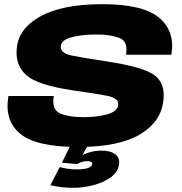

<svg xmlns="http://www.w3.org/2000/svg" viewBox="-20 -701 872 921"><path d="M331.5 200Q277.5 200 221.5 187.5L266.5 100.5Q281 104.5 302.2 108Q323.5 111.5 348.5 111.5Q417.5 111.5 422.5 86Q425 72 397 72Q384 72 370.8 76.5Q357.5 81 351 86L277 79.5L316.5 -1H400L375 43.5Q391.5 34 416 27.8Q440.5 21.5 467 21.5Q510 21.5 533.2 39.2Q556.5 57 550.5 91Q544 126.5 509.5 150.8Q475 175 426.8 187.5Q378.5 200 331.5 200ZM355.5 4Q152.5 4 76.2 -60Q0 -124 20.5 -240.5H238Q227 -174 269.5 -156.5Q312 -139 379 -139Q445.5 -139 494 -152.5Q542.5 -166 547 -196.5Q553 -230.5 490.2 -242.2Q427.5 -254 326.5 -268Q159.5 -293 107 -339.8Q54.5 -386.5 60 -461.5Q64 -560 170.2 -620.5Q276.5 -681 471 -681Q666 -681 743.5 -615.8Q821 -550.5 802 -438.5H584.5Q595.5 -503.5 551.8 -519.5Q508 -535.5 445 -535.5Q376 -535.5 326.2 -523.2Q276.5 -511 272 -482Q266 -446 325.8 -434.2Q385.5 -422.5 491.5 -406.5Q667.5 -379.5 720.2 -341Q773 -302.5 764 -221.5Q754 -118 652.8 -57Q551.5 4 355.5 4Z"/></svg>

Font: Anybody ExtraExpanded ExtraBold
Style: Italic
Weight: 800
Width: 8
Italic angle: -10°
Designer: Tyler Finck
Foundry: Etcetera Type Company
Version: Version 1.010; ttfautohint (v1.8.3) -l 8 -r 50 -G 200 -x 14 